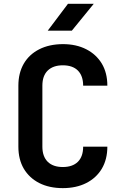

<svg xmlns="http://www.w3.org/2000/svg" viewBox="-20 -970 639 1000"><path d="M228.5 -810.1 334 -950.2H468.3L354 -810.1ZM307.1 9.8Q236.8 9.8 184.6 -16.6Q132.8 -43 104 -91.3Q75.7 -139.6 75.7 -206.1V-523.9Q75.7 -589.8 104 -638.7Q132.3 -687 184.6 -713.4Q236.3 -739.7 307.1 -740.2Q377 -740.2 429.2 -713.4Q481 -687 510.3 -638.7Q539.1 -590.3 539.1 -523.9H413.1Q413.1 -574.7 385.7 -602.5Q358.4 -629.9 307.1 -629.9Q256.8 -629.9 228.5 -602.5Q200.7 -575.2 200.7 -523.9V-206.1Q200.7 -155.3 228.5 -127.4Q256.3 -100.1 307.1 -100.1Q357.9 -100.1 385.7 -127.4Q413.1 -154.8 413.1 -206.1H539.1Q539.1 -140.1 510.3 -91.3Q481.4 -43 429.2 -16.6Q377 9.8 307.1 9.8Z"/></svg>

Font: UDEV Gothic 35
Style: Bold
Weight: 700
Version: v2.1.0; ttfautohint (v1.8.4.7-5d5b-dirty) -l 6 -r 45 -G 200 